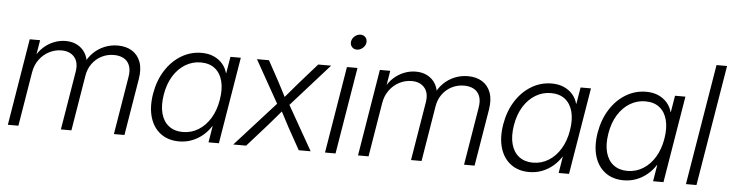

<svg xmlns="http://www.w3.org/2000/svg" viewBox="-46 -935 4383 1152"><g transform="rotate(5 2146.0 -359.5)"><path d="M24.4 0 110.4 -522.5H172.9L154.3 -409.7L145 -411.6Q164.6 -452.1 193.8 -478.5Q223.1 -504.9 257.6 -518.1Q292 -531.2 326.2 -531.2Q367.7 -531.2 397.9 -514.6Q428.2 -498 445.3 -469.2Q462.4 -440.4 463.4 -404.8L450.2 -408.7Q466.8 -445.3 495.4 -472.9Q523.9 -500.5 561.3 -515.9Q598.6 -531.2 641.1 -531.2Q690.4 -531.2 726.1 -509.5Q761.7 -487.8 777.6 -445.6Q793.5 -403.3 783.2 -341.8L726.6 0H663.1L720.2 -346.2Q728 -390.1 716.8 -418.2Q705.6 -446.3 680.9 -459.5Q656.2 -472.7 623 -472.7Q582 -472.7 548.3 -455.3Q514.6 -438 491.9 -407Q469.2 -376 462.4 -335L407.2 0H343.8L401.9 -351.6Q411.6 -409.2 384.5 -440.9Q357.4 -472.7 306.6 -472.7Q268.6 -472.7 233.6 -455.1Q198.7 -437.5 174.1 -404.5Q149.4 -371.6 141.6 -325.7L87.9 0Z M1055.7 9.8Q989.7 9.8 944.6 -24.2Q899.4 -58.1 881.1 -119.1Q862.8 -180.2 876 -260.7Q889.6 -341.8 928.2 -402.6Q966.8 -463.4 1023.2 -497.3Q1079.6 -531.2 1145.5 -531.2Q1187 -531.2 1218.8 -517.1Q1250.5 -502.9 1271.5 -478.8Q1292.5 -454.6 1300.8 -423.3H1302.7L1319.3 -522.5H1381.8L1295.4 0H1232.9L1249 -98.6H1247.1Q1227.1 -66.9 1198 -42.5Q1168.9 -18.1 1133.1 -4.2Q1097.2 9.8 1055.7 9.8ZM1073.2 -48.3Q1125 -48.3 1167.7 -75Q1210.4 -101.6 1239.3 -149.4Q1268.1 -197.3 1278.3 -261.2Q1289.1 -325.2 1276.6 -373Q1264.2 -420.9 1230.7 -447.3Q1197.3 -473.6 1145.5 -473.6Q1095.7 -473.6 1053 -448Q1010.3 -422.4 980.7 -374.8Q951.2 -327.1 940.4 -261.2Q929.7 -195.3 942.9 -147.5Q956.1 -99.6 989.7 -74Q1023.4 -48.3 1073.2 -48.3Z M1381.8 0 1645 -291 1636.2 -242.7 1479 -522.5H1551.3L1613.8 -408.2Q1630.4 -377.4 1645.8 -347.4Q1661.1 -317.4 1676.3 -287.6H1644Q1669.9 -317.4 1695.1 -347.4Q1720.2 -377.4 1747.1 -408.2L1848.1 -522.5H1925.8L1675.3 -242.2L1683.1 -290.5L1848.1 0H1776.4L1703.6 -130.9Q1687.5 -160.6 1672.9 -189.2Q1658.2 -217.8 1642.6 -246.6H1675.3Q1650.4 -217.8 1626.5 -189.2Q1602.5 -160.6 1576.2 -130.9L1459.5 0Z M1934.6 0 2021 -522.5H2084.5L1998 0ZM2070.8 -631.8Q2051.8 -631.8 2040.5 -645.3Q2029.3 -658.7 2032.2 -677.2Q2035.2 -696.3 2051 -709.7Q2066.9 -723.1 2085.9 -723.1Q2105 -723.1 2116.2 -709.7Q2127.4 -696.3 2124.5 -677.2Q2121.6 -658.7 2105.7 -645.3Q2089.8 -631.8 2070.8 -631.8Z M2133.3 0 2219.2 -522.5H2281.7L2263.2 -409.7L2253.9 -411.6Q2273.4 -452.1 2302.7 -478.5Q2332 -504.9 2366.5 -518.1Q2400.9 -531.2 2435.1 -531.2Q2476.6 -531.2 2506.8 -514.6Q2537.1 -498 2554.2 -469.2Q2571.3 -440.4 2572.3 -404.8L2559.1 -408.7Q2575.7 -445.3 2604.2 -472.9Q2632.8 -500.5 2670.2 -515.9Q2707.5 -531.2 2750 -531.2Q2799.3 -531.2 2835 -509.5Q2870.6 -487.8 2886.5 -445.6Q2902.3 -403.3 2892.1 -341.8L2835.4 0H2772L2829.1 -346.2Q2836.9 -390.1 2825.7 -418.2Q2814.5 -446.3 2789.8 -459.5Q2765.1 -472.7 2731.9 -472.7Q2690.9 -472.7 2657.2 -455.3Q2623.5 -438 2600.8 -407Q2578.1 -376 2571.3 -335L2516.1 0H2452.6L2510.7 -351.6Q2520.5 -409.2 2493.4 -440.9Q2466.3 -472.7 2415.5 -472.7Q2377.4 -472.7 2342.5 -455.1Q2307.6 -437.5 2283 -404.5Q2258.3 -371.6 2250.5 -325.7L2196.8 0Z M3164.6 9.8Q3098.6 9.8 3053.5 -24.2Q3008.3 -58.1 2990 -119.1Q2971.7 -180.2 2984.9 -260.7Q2998.5 -341.8 3037.1 -402.6Q3075.7 -463.4 3132.1 -497.3Q3188.5 -531.2 3254.4 -531.2Q3295.9 -531.2 3327.6 -517.1Q3359.4 -502.9 3380.4 -478.8Q3401.4 -454.6 3409.7 -423.3H3411.6L3428.2 -522.5H3490.7L3404.3 0H3341.8L3357.9 -98.6H3356Q3335.9 -66.9 3306.9 -42.5Q3277.8 -18.1 3241.9 -4.2Q3206.1 9.8 3164.6 9.8ZM3182.1 -48.3Q3233.9 -48.3 3276.6 -75Q3319.3 -101.6 3348.1 -149.4Q3377 -197.3 3387.2 -261.2Q3397.9 -325.2 3385.5 -373Q3373 -420.9 3339.6 -447.3Q3306.2 -473.6 3254.4 -473.6Q3204.6 -473.6 3161.9 -448Q3119.1 -422.4 3089.6 -374.8Q3060.1 -327.1 3049.3 -261.2Q3038.6 -195.3 3051.8 -147.5Q3064.9 -99.6 3098.6 -74Q3132.3 -48.3 3182.1 -48.3Z M3733.4 9.8Q3667.5 9.8 3622.3 -24.2Q3577.1 -58.1 3558.8 -119.1Q3540.5 -180.2 3553.7 -260.7Q3567.4 -341.8 3606 -402.6Q3644.5 -463.4 3700.9 -497.3Q3757.3 -531.2 3823.2 -531.2Q3864.7 -531.2 3896.5 -517.1Q3928.2 -502.9 3949.2 -478.8Q3970.2 -454.6 3978.5 -423.3H3980.5L3997.1 -522.5H4059.6L3973.1 0H3910.6L3926.8 -98.6H3924.8Q3904.8 -66.9 3875.7 -42.5Q3846.7 -18.1 3810.8 -4.2Q3774.9 9.8 3733.4 9.8ZM3751 -48.3Q3802.7 -48.3 3845.5 -75Q3888.2 -101.6 3917 -149.4Q3945.8 -197.3 3956.1 -261.2Q3966.8 -325.2 3954.3 -373Q3941.9 -420.9 3908.4 -447.3Q3875 -473.6 3823.2 -473.6Q3773.4 -473.6 3730.7 -448Q3688 -422.4 3658.4 -374.8Q3628.9 -327.1 3618.2 -261.2Q3607.4 -195.3 3620.6 -147.5Q3633.8 -99.6 3667.5 -74Q3701.2 -48.3 3751 -48.3Z M4292.5 -727.5 4171.9 0H4108.4L4229 -727.5Z"/></g></svg>

Font: Inter 28pt Light
Style: Italic
Weight: 300
Italic angle: -9.3988°
Designer: Rasmus Andersson
Foundry: rsms
Version: Version 4.001;git-66647c0bb